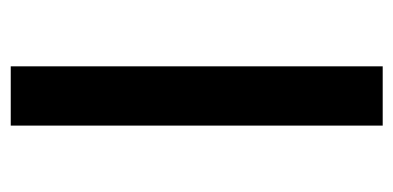

<svg xmlns="http://www.w3.org/2000/svg" viewBox="-214 -544 757 370"><g transform="rotate(-90 165.0 -359.5)"><path d="M221.7 -717.8Q221.7 -479.5 221.7 -1Q183.6 -1 107.4 -1Q107.4 -121.1 107.4 -360.4Q107.4 -479.5 107.4 -717.8Q145.5 -717.8 221.7 -717.8Z"/></g></svg>

Font: Via Messena
Style: Regular
Weight: 400
Designer: Edward Sonnex
Version: 1.0